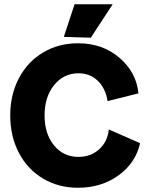

<svg xmlns="http://www.w3.org/2000/svg" viewBox="-20 -864 702 896"><path d="M344.2 12.2Q252.9 12.2 180.7 -30.8Q108.4 -73.7 68.1 -150.9Q27.8 -228 27.8 -325.2Q27.8 -422.4 68.4 -499.3Q108.9 -576.2 181.2 -619.1Q253.4 -662.1 344.2 -662.1Q458.5 -662.1 537.6 -594.2Q616.7 -526.4 626 -428.2L481.9 -392.1Q472.7 -452.1 436.3 -487.1Q399.9 -522 346.2 -522Q276.9 -522 232.4 -466.8Q188 -411.6 188 -325.2Q188 -239.7 231.9 -185.8Q275.9 -131.8 346.2 -131.8Q403.3 -131.8 442.6 -167.2Q481.9 -202.6 487.8 -259.8L633.8 -195.8Q612.8 -103 532.7 -45.4Q452.6 12.2 344.2 12.2ZM277.8 -691.9 328.1 -844.2H505.9L403.8 -688Z"/></svg>

Font: Apfel Grotezk
Style: Bold
Weight: 700
Designer: Luigi Gorlero
Foundry: Collletttivo
Version: Version 2.000;FEAKit 1.0